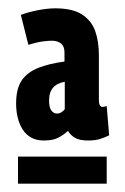

<svg xmlns="http://www.w3.org/2000/svg" viewBox="-20 -705 303 466"><path d="M23.7 -259.3V-324.9H239V-259.3ZM19.1 -453.7Q19.1 -490 32.8 -509.9Q46.5 -529.8 73 -540.3Q99.5 -550.7 136.5 -555.6V-577.6Q136.5 -592.6 128.1 -599.4Q119.6 -606.2 105.7 -606.2Q98.4 -606.2 84.4 -604.5Q70.4 -602.9 48.9 -596.1L30.6 -668.8Q49.2 -675.9 72.9 -680.4Q96.6 -684.8 113.9 -684.8Q155.6 -684.8 178.7 -670.1Q201.7 -655.4 210.9 -630.1Q220 -604.7 220 -571.2V-462.6Q220 -452.4 222.8 -449Q225.6 -445.5 227.8 -445.5Q230.8 -445.5 233.9 -446.3Q237 -447.1 238.9 -447.7L245 -376.6Q234.8 -371.5 223.2 -367.8Q211.6 -364 194 -364Q174.3 -364 163.3 -369.8Q152.2 -375.6 144.9 -387.2Q132.1 -375.9 119.6 -369.9Q107.1 -364 86.5 -364Q68.2 -364 55.6 -371.2Q42.9 -378.3 34.8 -391Q26.8 -403.7 22.9 -419.9Q19.1 -436 19.1 -453.7ZM99.1 -461.4Q99.1 -443.9 104.7 -436.7Q110.3 -429.4 118.2 -429.4Q124.4 -429.4 129.4 -432.8Q134.4 -436.2 137.2 -439.9V-506.6Q127.3 -504.8 120.2 -501.1Q113.1 -497.4 108.3 -491.6Q103.4 -485.7 101.3 -478.3Q99.1 -470.9 99.1 -461.4Z"/></svg>

Font: Georama ExtraCondensed Thin
Style: Regular
Weight: 100
Width: 2
Designer: Jean-Baptiste Levee
Foundry: Production Type
Version: Version 1.001